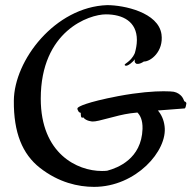

<svg xmlns="http://www.w3.org/2000/svg" viewBox="-20 -721 748 749"><path d="M393 -665C459 -665 514 -637 514 -565C514 -546 510 -528 506 -514C489 -475 457 -472 469 -465C469 -465 479 -459 507 -490C501 -476 513 -472 513 -472C513 -472 524 -469 541 -481C567 -480 619 -520 610 -587C598 -673 463 -701 398 -701C195 -694 35 -486 34 -328C33 -204 67 -120 136 -66C209 -9 285 8 347 8C510 8 635 -133 622 -229C619 -254 609 -275 596 -290C651 -295 697 -297 700 -298C704 -298 706 -311 707 -317C707 -317 708 -323 699 -326C693 -342 687 -347 687 -347C682 -352 673 -360 658 -363C652 -364 639 -365 618 -365C581 -365 521 -361 441 -346C316 -322 286 -305 283 -300C280 -296 284 -290 287 -285C287 -285 291 -281 295 -281C295 -268 297 -264 297 -264C297 -264 300 -260 305 -263C316 -248 341 -247 341 -247C365 -246 431 -271 489 -279L516 -282C526 -272 537 -254 536 -218C532 -101 439 -66 398 -55C391 -54 384 -54 377 -54C282 -54 139 -121 139 -336C139 -601 328 -665 393 -665Z"/></svg>

Font: Oregano
Style: Regular
Weight: 400
Designer: Astigmatic (AOETI)
Foundry: Astigmatic (AOETI)
Version: Version 1.000